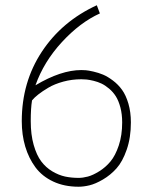

<svg xmlns="http://www.w3.org/2000/svg" viewBox="-20 -707 576 732"><path d="M349.1 -687Q216.3 -626 139.6 -510Q63 -394 63 -245.1Q63 -192.9 76.2 -148.4Q89.4 -104 115 -69.3Q140.6 -34.7 182.9 -14.9Q225.1 4.9 279.8 4.9Q298.8 4.9 321.3 -0.5Q343.8 -5.9 372.6 -22.7Q401.4 -39.6 424.3 -65.2Q447.3 -90.8 463.1 -136.5Q479 -182.1 479 -240.2Q479 -279.8 469.5 -312Q460 -344.2 445.3 -364.5Q430.7 -384.8 410.6 -399.9Q390.6 -415 373 -422.4Q355.5 -429.7 336.2 -434.1Q316.9 -438.5 307.1 -439.2Q297.4 -439.9 290 -439.9Q212.4 -439.9 115.2 -381.8Q147 -471.7 216.1 -546.6Q285.2 -621.6 360.8 -655.8ZM102.1 -324.2Q110.8 -335 126 -346.9Q141.1 -358.9 164.6 -372.8Q188 -386.7 221.2 -395.8Q254.4 -404.8 290 -404.8Q300.3 -404.8 310.5 -403.8Q320.8 -402.8 336.9 -398.9Q353 -395 366.9 -388.4Q380.9 -381.8 396 -369.1Q411.1 -356.4 421.6 -339.8Q432.1 -323.2 439 -297.4Q445.8 -271.5 445.8 -240.2Q445.8 -191.4 432.9 -152.6Q419.9 -113.8 401.1 -91.3Q382.3 -68.8 358.4 -54Q334.5 -39.1 315.2 -33.9Q295.9 -28.8 279.8 -28.8Q252.4 -28.8 228.3 -33.9Q204.1 -39.1 179.4 -53.7Q154.8 -68.4 137.2 -91.8Q119.6 -115.2 108.4 -154.5Q97.2 -193.8 97.2 -245.1Q97.2 -294.4 102.1 -324.2Z"/></svg>

Font: Comic Neue Angular Light
Style: Regular
Weight: 300
Designer: Craig Rozynski
Foundry: Craig Rozynski
Version: Version 2.003